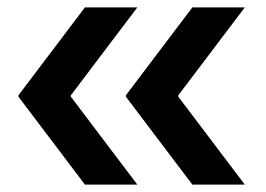

<svg xmlns="http://www.w3.org/2000/svg" viewBox="-20 -530 721 520"><path d="M30 -268V-272L210 -510H352L172 -272V-268L352 -30H210ZM321 -268V-272L501 -510H643L463 -272V-268L643 -30H501Z"/></svg>

Font: Encode Sans Normal
Style: SemiBold
Weight: 600
Designer: Pablo Impallari, Andres Torresi
Foundry: Pablo Impallari, Andres Torresi
Version: Version 1.000; ttfautohint (v1.00) -l 8 -r 50 -G 200 -x 14 -